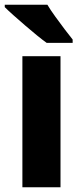

<svg xmlns="http://www.w3.org/2000/svg" viewBox="-29 -786 339 806"><path d="M225 0H65V-550H225ZM170 -766Q183 -744 203 -716.5Q223 -689 242.5 -663Q262 -637 276 -620V-606H167Q150 -618 125.5 -638Q101 -658 75.5 -680Q50 -702 27.5 -722Q5 -742 -9 -756V-766Z"/></svg>

Font: Noto Sans Hebrew SemiCondensed ExtraBold
Style: Regular
Weight: 800
Width: 4
Designer: Monotype Design Team
Foundry: Monotype Imaging Inc.
Version: Version 2.004; ttfautohint (v1.8.4.7-5d5b)